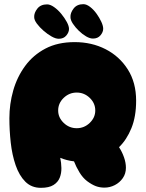

<svg xmlns="http://www.w3.org/2000/svg" viewBox="-20 -900 698 921"><path d="M176 1Q131 1 101.5 -28.5Q72 -58 55 -107.5Q38 -157 31.5 -216Q25 -275 25 -333Q25 -401 43.5 -466Q62 -531 100.5 -583.5Q139 -636 198 -667Q257 -698 338 -698Q420 -698 486.5 -664Q553 -630 593 -567Q633 -504 633 -417Q633 -341 610.5 -285.5Q588 -230 551 -194Q566 -171 575 -145Q584 -119 584 -95Q584 -67 569 -45.5Q554 -24 530.5 -12Q507 0 481 0Q459 0 440 -7Q421 -14 398 -31Q377 -47 361 -73.5Q345 -100 335 -126Q300 -130 269 -143Q274 -119 274.5 -94Q275 -69 266.5 -47.5Q258 -26 236.5 -12.5Q215 1 176 1ZM348 -285Q384 -285 410.5 -310.5Q437 -336 437 -370Q437 -405 410.5 -430.5Q384 -456 348 -456Q312 -456 285.5 -430.5Q259 -405 259 -370Q259 -336 285.5 -310.5Q312 -285 348 -285ZM426 -715Q411 -715 393 -725.5Q375 -736 358 -752.5Q341 -769 329.5 -786.5Q318 -804 318 -818Q317 -838 333 -859Q349 -880 380 -880Q395 -880 412 -867Q429 -854 443 -834.5Q457 -815 466 -795.5Q475 -776 475 -762Q475 -746 462 -730.5Q449 -715 426 -715ZM262 -714Q247 -714 227.5 -725Q208 -736 189 -752.5Q170 -769 157 -786.5Q144 -804 144 -818Q143 -838 159 -858.5Q175 -879 206 -879Q221 -879 239.5 -866Q258 -853 274 -833.5Q290 -814 300.5 -794.5Q311 -775 311 -761Q311 -745 298 -729.5Q285 -714 262 -714Z"/></svg>

Font: Cherry Bomb One
Style: Regular
Weight: 400
Designer: satsuyako
Foundry: satsuyako
Version: Version 4.100; ttfautohint (v1.8.3)